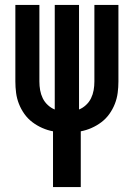

<svg xmlns="http://www.w3.org/2000/svg" viewBox="-20 -755 540 775"><path d="M194 0V-225Q172 -229 150.5 -238.5Q129 -248 110.5 -262Q92 -276 78.5 -295Q65 -314 56.5 -335.5Q48 -357 45 -380Q42 -403 42 -426V-735H139V-426Q139 -408 142 -391Q145 -374 152.5 -358.5Q160 -343 173 -331Q186 -319 201 -313V-735H299V-313Q314 -319 327 -331Q340 -343 347.5 -358.5Q355 -374 358 -391Q361 -408 361 -426V-735H458V-426Q458 -403 455 -380Q452 -357 443.5 -335.5Q435 -314 421.5 -295Q408 -276 389.5 -262Q371 -248 349.5 -238.5Q328 -229 306 -225V0Z"/></svg>

Font: Iosevka
Style: Bold
Weight: 700
Monospace: yes
Designer: Belleve Invis
Foundry: Belleve Invis
Version: Version 32.5.0; ttfautohint (v1.8.4)